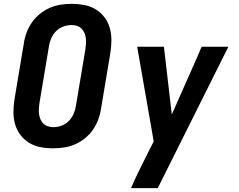

<svg xmlns="http://www.w3.org/2000/svg" viewBox="-20 -763 1240 998"><path d="M257 8Q223 8 191 2Q159 -4 132.5 -20Q106 -36 87 -60.5Q68 -85 59 -115.5Q50 -146 50 -179Q50 -212 55 -245L104 -538Q108 -566 118.5 -594Q129 -622 146 -646.5Q163 -671 187 -690.5Q211 -710 238.5 -722Q266 -734 295 -738.5Q324 -743 352 -743Q386 -743 418 -737Q450 -731 476.5 -715Q503 -699 522 -674.5Q541 -650 550 -619.5Q559 -589 559 -556Q559 -523 554 -490L505 -197Q501 -169 490.5 -141Q480 -113 463 -88.5Q446 -64 422 -44.5Q398 -25 370.5 -13Q343 -1 314 3.5Q285 8 257 8ZM257 -102Q279 -102 300.5 -110Q322 -118 338 -134.5Q354 -151 363 -172Q372 -193 375 -215L424 -508Q426 -523 427 -537.5Q428 -552 426 -566Q424 -580 418.5 -592.5Q413 -605 403.5 -614.5Q394 -624 380.5 -628.5Q367 -633 353 -633Q331 -633 309 -625Q287 -617 271 -600.5Q255 -584 246 -563Q237 -542 234 -520L185 -227Q183 -212 182 -197.5Q181 -183 183 -169Q185 -155 190.5 -142.5Q196 -130 205.5 -120.5Q215 -111 229 -106.5Q243 -102 257 -102ZM800 215H661Q682 166 705.5 118.5Q729 71 753 23L779 -28L693 -520H832L873 -168L1004 -464L1028 -520H1167Z"/></svg>

Font: Iosevka Aile Extrabold Oblique
Style: Regular
Weight: 800
Italic angle: -9°
Designer: Belleve Invis
Foundry: Belleve Invis
Version: Version 31.1.0; ttfautohint (v1.8.4)